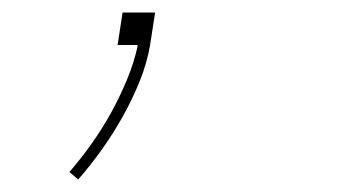

<svg xmlns="http://www.w3.org/2000/svg" viewBox="-20 -72 540 307"><path d="M105 215 91 203Q110 181 127 157Q144 133 158 107.5Q172 82 183 55.5Q194 29 200 2V0H168L176 -52H228L220 0Q215 29 203.5 57.5Q192 86 177 113Q162 140 144 165.5Q126 191 105 215Z"/></svg>

Font: Iosevka SS04 Thin Oblique
Style: Regular
Weight: 100
Italic angle: -9°
Monospace: yes
Designer: Belleve Invis
Foundry: Belleve Invis
Version: Version 19.0.0; ttfautohint (v1.8.4)